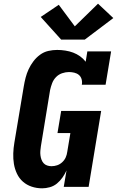

<svg xmlns="http://www.w3.org/2000/svg" viewBox="-20 -1014 640 1042"><path d="M209 8Q179 8 152 -1Q125 -10 104.5 -28Q84 -46 72 -71.5Q60 -97 55.5 -124.5Q51 -152 52 -181.5Q53 -211 58 -240L109 -545Q113 -569 119 -592.5Q125 -616 135.5 -638.5Q146 -661 161.5 -681.5Q177 -702 197.5 -717Q218 -732 242 -737.5Q266 -743 290 -743Q312 -743 334.5 -739.5Q357 -736 377 -728.5Q397 -721 414.5 -708.5Q432 -696 445 -679L454 -735H583L553 -554H424Q427 -569 423 -583.5Q419 -598 408.5 -607Q398 -616 383.5 -619.5Q369 -623 354 -623Q336 -623 317 -616.5Q298 -610 284 -595.5Q270 -581 263 -562.5Q256 -544 252 -526L202 -221Q200 -208 199 -195.5Q198 -183 199.5 -171Q201 -159 205 -148Q209 -137 216.5 -128.5Q224 -120 235.5 -116Q247 -112 259 -112Q275 -112 290 -117Q305 -122 317.5 -133.5Q330 -145 336.5 -159.5Q343 -174 345 -190L362 -292H292L312 -412H529L461 0H326L341 -89Q332 -69 319 -50.5Q306 -32 289 -18Q272 -4 250.5 2Q229 8 209 8ZM440 -799H312L201 -922L299 -988L386 -871L512 -994L595 -916Z"/></svg>

Font: Iosevka Slab Heavy Extended
Style: Italic
Weight: 900
Width: 7
Italic angle: -9°
Monospace: yes
Designer: Belleve Invis
Foundry: Belleve Invis
Version: Version 11.1.0; ttfautohint (v1.8.3)